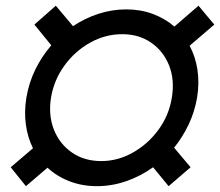

<svg xmlns="http://www.w3.org/2000/svg" viewBox="-20 -635 762 665"><path d="M315.9 9.8Q264.6 9.8 220.9 -7.1Q177.2 -23.9 144.5 -54.2L69.8 9.8L17.1 -55.7L94.2 -121.6Q75.7 -158.7 69.6 -203.1Q63.5 -247.6 71.3 -296.9Q80.1 -348.6 102.5 -394.5Q125 -440.4 157.7 -478L99.1 -549.8L173.3 -615.2L232.9 -544.4Q273.9 -571.8 321 -587.2Q368.2 -602.5 417.5 -602.5Q466.8 -602.5 509.3 -586.7Q551.8 -570.8 584 -543L667.5 -615.2L722.2 -549.8L636.7 -476.6Q656.7 -439.5 663.8 -393.8Q670.9 -348.1 662.6 -296.9Q654.3 -248 633.5 -204.1Q612.8 -160.2 583 -123.5L640.1 -55.7L564 9.8L510.3 -55.7Q467.3 -24.9 417.5 -7.6Q367.7 9.8 315.9 9.8ZM330.6 -77.1Q388.2 -77.1 440.4 -106.7Q492.7 -136.2 529.1 -186Q565.4 -235.8 575.2 -296.9Q585.4 -358.4 565.7 -408.2Q545.9 -458 503.4 -487.3Q460.9 -516.6 403.3 -516.6Q344.7 -516.6 292.2 -487.3Q239.7 -458 203.4 -408.2Q167 -358.4 156.7 -296.9Q147 -235.8 166.7 -186Q186.5 -136.2 229.2 -106.7Q272 -77.1 330.6 -77.1Z"/></svg>

Font: Inter Display SemiBold
Style: Italic
Weight: 600
Italic angle: -9.39999°
Designer: Rasmus Andersson
Foundry: rsms
Version: Version 4.000;git-a52131595